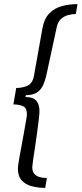

<svg xmlns="http://www.w3.org/2000/svg" viewBox="-20 -755 397 934"><path d="M200 159Q166 159 135 151Q104 143 85.5 122.5Q67 102 67 65Q67 56 71.5 28Q76 0 83 -36Q90 -72 96 -107Q102 -142 106.5 -167.5Q111 -193 111 -198Q111 -230 92 -238.5Q73 -247 45 -247L59 -327Q89 -327 113.5 -338Q138 -349 145 -385L186 -615Q195 -665 220.5 -690.5Q246 -716 282 -725.5Q318 -735 357 -735L349 -687Q333 -687 313 -682Q293 -677 277.5 -663.5Q262 -650 256 -623L207 -396Q200 -363 189 -339.5Q178 -316 158 -304Q138 -292 106 -292L104 -283Q142 -283 157 -264.5Q172 -246 172 -214Q172 -202 168.5 -172.5Q165 -143 160 -106Q155 -69 149.5 -33.5Q144 2 140.5 27Q137 52 137 58Q137 79 147 90.5Q157 102 173 106.5Q189 111 208 111Z"/></svg>

Font: Archivo Condensed Light
Style: Italic
Weight: 300
Width: 3
Italic angle: -10°
Designer: Hector Gatti
Foundry: Omnibus-Type
Version: Version 2.001